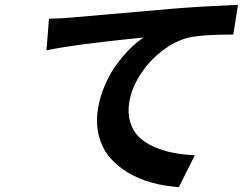

<svg xmlns="http://www.w3.org/2000/svg" viewBox="-20 -733 999 790"><path d="M181.5 -655.9Q246.4 -657.7 274.5 -660.9Q550.1 -685.4 689.3 -697.1Q799.4 -706.3 959.2 -713.1L940 -590.9Q810.7 -590.9 755.7 -578.1Q697.8 -563.6 644.5 -521.7Q591.3 -479.8 556.3 -424.5Q521.3 -369.3 512.1 -313.9Q504.6 -268.5 515.3 -232.1Q525.9 -195.7 549.9 -171.3Q573.9 -147 611 -130.1Q648.1 -113.3 690 -104.9Q731.9 -96.6 781.6 -94.1L715.9 36.9Q655.9 33 602.5 17.9Q549 2.8 504.1 -24.3Q459.2 -51.5 429 -88.6Q398.8 -125.7 386.2 -177Q373.6 -228.3 383.5 -288Q391.7 -336.6 412.1 -383.7Q432.5 -430.8 459.5 -467.5Q486.5 -504.3 514.7 -532.3Q543 -560.4 571 -578.8Q289.1 -550.8 171.2 -525.9Z"/></svg>

Font: Karasuma Gothic
Style: Bold Italic
Weight: 700
Italic angle: 9.39998°
Designer: Rasmus Andersson / Ryoko Nishizuka
Foundry: Genbu
Version: Version 1.00